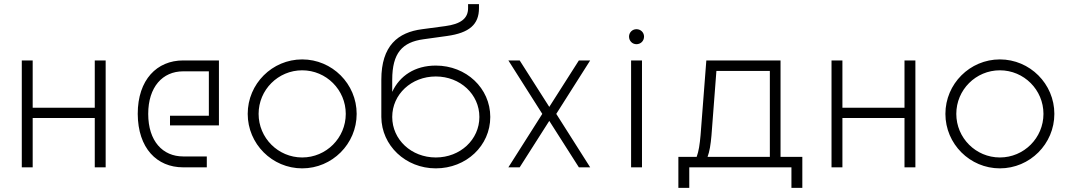

<svg xmlns="http://www.w3.org/2000/svg" viewBox="-20 -814 5209 934"><path d="M494 0V-520H441V-290H139V-520H86V0H139V-240H441V0Z M650 -260C651 -93 743 0 871 0H986V-53H871C772 -53 701 -127 701 -260C701 -391 771 -467 871 -467H996V-251H807V-204H1045V-520H871C744 -520 650 -427 650 -260Z M1450 -48C1333 -48 1238 -143 1238 -260C1238 -377 1333 -472 1450 -472C1567 -472 1662 -377 1662 -260C1662 -143 1567 -48 1450 -48ZM1185 -260C1185 -114 1304 5 1450 5C1596 5 1715 -114 1715 -260C1715 -406 1596 -525 1450 -525C1304 -525 1185 -406 1185 -260Z M1835 -426V-245C1836 -106 1953 5 2100 5C2248 5 2365 -105 2365 -245C2365 -385 2248 -495 2100 -495C1998 -495 1924 -445 1888 -367V-426C1888 -556 1937 -609 2040 -623L2155 -639C2263 -654 2310 -695 2310 -774V-794H2257V-774C2257 -724 2221 -697 2146 -687L2034 -672C1916 -657 1835 -592 1835 -426ZM1888 -245C1888 -355 1981 -442 2100 -442C2219 -442 2312 -355 2312 -245C2312 -135 2219 -48 2100 -48C1981 -48 1888 -135 1888 -245Z M2796 -520 2652 -294 2508 -520H2453L2618 -260L2453 0H2508L2652 -226L2796 0H2851L2686 -260L2851 -520Z M3050 0H3103V-520H3050ZM3040 -636C3040 -615 3056 -599 3076 -599C3097 -599 3113 -615 3113 -636C3113 -656 3097 -672 3076 -672C3056 -672 3040 -656 3040 -636Z M3883 -51H3777V-520H3416L3388 -157C3384 -111 3379 -78 3369 -51H3280V100H3333V0H3830V100H3883ZM3422 -51C3432 -78 3437 -110 3441 -155L3465 -469H3725V-51Z M4433 0V-520H4380V-290H4078V-520H4025V0H4078V-240H4380V0Z M4844 -48C4727 -48 4632 -143 4632 -260C4632 -377 4727 -472 4844 -472C4961 -472 5056 -377 5056 -260C5056 -143 4961 -48 4844 -48ZM4579 -260C4579 -114 4698 5 4844 5C4990 5 5109 -114 5109 -260C5109 -406 4990 -525 4844 -525C4698 -525 4579 -406 4579 -260Z"/></svg>

Font: Grotesk 01 Extrafine
Style: Bold
Weight: 400
Designer: Frank Adebiaye, contributions by Jérémy Landes, Ariel Martín Pérez
Foundry: Velvetyne Type Foundry
Version: Version 3.000;Glyphs 3.1.2 (3150)